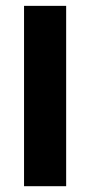

<svg xmlns="http://www.w3.org/2000/svg" viewBox="-20 -642 312 662"><path d="M62.9 0V-621.8H208.1V0Z"/></svg>

Font: Playfair 144pt SemiCondensed Black
Style: Regular
Weight: 900
Width: 4
Designer: Claus Eggers Sørensen
Foundry: Claus Eggers Sørensen
Version: Version 2.203